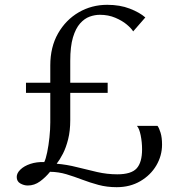

<svg xmlns="http://www.w3.org/2000/svg" viewBox="-20 -771 753 798"><path d="M465 7Q424.5 7 389.2 -2.5Q354 -12 321.2 -24.5Q288.5 -37 256 -46.8Q223.5 -56.5 188 -57Q169.5 -34 146.2 -17Q123 0 95.5 0Q79.5 0 64.5 -8.5Q49.5 -17 49.5 -35.5Q49.5 -51.5 64.8 -66.2Q80 -81 106 -89.8Q132 -98.5 164 -97.5Q170.5 -110.5 176.2 -138.5Q182 -166.5 185.5 -200Q189 -233.5 189 -262V-385H88V-427H189V-499Q189 -575.5 221.2 -632Q253.5 -688.5 307.2 -719.8Q361 -751 425.5 -751Q478.5 -751 519.2 -735.2Q560 -719.5 584 -698.5L533.5 -640.5Q526 -653 507 -669Q488 -685 459.2 -697.2Q430.5 -709.5 395 -709.5Q374 -709.5 352.5 -701.8Q331 -694 312.8 -673.5Q294.5 -653 283.2 -615.5Q272 -578 272 -518V-427H427.5V-385H272V-272Q272 -227 263.2 -192.2Q254.5 -157.5 241.5 -132.2Q228.5 -107 215.5 -90.5Q258 -87 300 -76.2Q342 -65.5 383.8 -56Q425.5 -46.5 467.5 -46.5Q525.5 -46.5 548 -71.2Q570.5 -96 570.5 -150.5Q570.5 -179.5 564.8 -208.2Q559 -237 549 -248H634.5Q641.5 -239 647.5 -219Q653.5 -199 653.5 -170Q653.5 -124 629.8 -83.5Q606 -43 563.2 -18Q520.5 7 465 7Z"/></svg>

Font: Merriweather 72pt Light
Style: Regular
Weight: 300
Version: Version 2.100